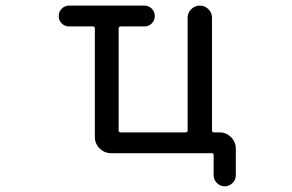

<svg xmlns="http://www.w3.org/2000/svg" viewBox="-20 -567 1040 685"><path d="M226.6 -546.9H495.1Q510.7 -546.9 521.5 -536.1Q532.2 -525.4 532.2 -509.8Q532.2 -494.1 521.5 -483.4Q510.7 -472.7 495.1 -472.7H411.1Q403.3 -472.7 403.3 -464.8V-101.6Q403.3 -94.7 411.1 -94.7H641.6Q649.4 -94.7 649.4 -101.6V-503.9Q649.4 -521.5 662.1 -534.2Q674.8 -546.9 692.9 -546.9Q710.9 -546.9 723.6 -534.2Q736.3 -521.5 736.3 -503.9V-101.6Q736.3 -94.7 743.2 -94.7H763.7Q787.1 -94.7 804.2 -77.6Q821.3 -60.5 821.3 -37.1V58.6Q821.3 74.2 809.6 85.9Q797.9 97.7 781.7 97.7Q765.6 97.7 753.9 85.9Q742.2 74.2 742.2 58.6V-13.7Q742.2 -20.5 735.4 -20.5H376Q352.5 -20.5 335.4 -37.6Q318.4 -54.7 318.4 -78.1V-464.8Q318.4 -472.7 311.5 -472.7H226.6Q210.9 -472.7 200.2 -483.4Q189.5 -494.1 189.5 -509.8Q189.5 -525.4 200.2 -536.1Q210.9 -546.9 226.6 -546.9Z"/></svg>

Font: Rounded Mgen+ 2m regular
Style: Regular
Weight: 400
Designer: [Source Han Sans]
Ryoko NISHIZUKA  (kana & ideographs); Paul D. Hunt (Latin, Greek & Cyrillic); Wenlong ZHANG  (bopomofo
Version: Version 1.059.20150602